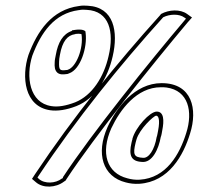

<svg xmlns="http://www.w3.org/2000/svg" viewBox="-20 -649 726 702"><path d="M84 -448C58 -368 69 -260 163 -246C190 -242 223 -247 259 -261C330 -289 374 -364 392 -443C413 -533 397 -623 301 -628C291 -629 280 -629 269 -627C169 -614 116 -534 84 -448ZM98 -445C130 -530 178 -600 268 -612H269C278 -614 288 -614 297 -613C380 -609 398 -532 377 -444C360 -368 317 -300 255 -275C221 -262 192 -257 168 -261C87 -273 74 -369 98 -445ZM97 5 111 17C137 40 184 38 214 15L220 11L223 6C327 -152 540 -417 666 -567L682 -585L664 -598C639 -616 598 -614 569 -598L565 -593C408 -419 248 -222 108 -12ZM184 -448C182 -438 180 -429 180 -421C179 -405 180 -392 190 -383C200 -375 213 -377 222 -378C226 -378 229 -379 233 -381C274 -395 300 -475 293 -529L292 -535L287 -538C278 -542 265 -541 256 -540L243 -538V-536C210 -525 192 -494 184 -448ZM117 0 121 -6C260 -215 419 -411 575 -584L577 -586C601 -598 635 -599 654 -585L660 -581L656 -576C528 -425 315 -161 210 -1V0V2L206 4C183 22 143 24 122 5ZM199 -448C208 -499 227 -520 254 -524H255L256 -525C263 -526 273 -526 278 -524C286 -471 258 -403 228 -394C226 -393 225 -393 223 -393C199 -390 195 -392 196 -423C196 -430 197 -438 199 -448ZM373 -184C330 -88 355 -3 440 18C455 22 471 24 489 23C598 16 651 -82 675 -161C703 -249 683 -345 571 -345C472 -345 405 -254 373 -184ZM387 -180C419 -248 480 -330 568 -330C576 -330 582 -330 589 -329C669 -318 686 -241 661 -163C637 -85 588 2 491 8C475 9 460 7 446 3C370 -16 347 -90 387 -180ZM461 -128C450 -81 459 -59 499 -57C536 -53 560 -103 568 -149L569 -151C570 -155 572 -163 573 -171C581 -210 579 -241 553 -241C528 -241 475 -183 464 -141V-140V-139C464 -138 462 -135 461 -128ZM476 -128C477 -132 478 -135 479 -139C490 -177 542 -226 551 -226C559 -226 566 -213 558 -171C557 -164 555 -157 554 -151L553 -149C545 -101 524 -70 503 -72C470 -74 465 -83 476 -128Z"/></svg>

Font: Snowfall
Style: BlkOlObl
Weight: 900
Designer: Jasper
Foundry: Cannot Into Space Fonts
Version: Version 0.9